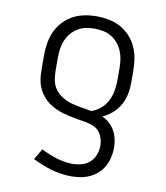

<svg xmlns="http://www.w3.org/2000/svg" viewBox="-84 -608 768 890"><g transform="rotate(10 300.0 -162.5)"><path d="M312 213Q264 213 217.5 199.5Q171 186 128 164L158 113Q193 131 231 143Q269 155 308 155Q329 155 350.5 149Q372 143 388 128.5Q404 114 412 93Q420 72 420 50Q420 32 414 14Q408 -4 396 -17.5Q384 -31 366 -37.5Q348 -44 330 -47Q312 -50 294 -53Q276 -56 258.5 -60Q241 -64 223 -69Q205 -74 188.5 -82Q172 -90 157 -100.5Q142 -111 130 -125Q118 -139 109.5 -155Q101 -171 96.5 -189Q92 -207 91 -225Q90 -243 90 -262V-320Q90 -349 95 -377.5Q100 -406 112 -432Q124 -458 144 -479Q164 -500 189 -513.5Q214 -527 242.5 -532.5Q271 -538 300 -538Q329 -538 357.5 -532.5Q386 -527 411 -513.5Q436 -500 456 -479Q476 -458 488 -432Q500 -406 505 -377.5Q510 -349 510 -320V-262Q510 -234 504.5 -207Q499 -180 485.5 -156.5Q472 -133 451 -114.5Q430 -96 405 -85Q424 -77 439.5 -63Q455 -49 465 -31Q475 -13 479.5 7.5Q484 28 484 49Q484 71 479 93Q474 115 463.5 135Q453 155 436 170.5Q419 186 399 195.5Q379 205 356.5 209Q334 213 312 213ZM350 -101Q374 -109 393.5 -125.5Q413 -142 424.5 -164.5Q436 -187 440.5 -212Q445 -237 445 -262V-320Q445 -340 442 -360.5Q439 -381 431 -400Q423 -419 409.5 -435Q396 -451 378.5 -461.5Q361 -472 340.5 -476Q320 -480 300 -480Q280 -480 259.5 -476Q239 -472 221.5 -461.5Q204 -451 190.5 -435Q177 -419 169 -400Q161 -381 158 -360.5Q155 -340 155 -320V-262Q155 -238 159 -214Q163 -190 177 -170.5Q191 -151 212 -138.5Q233 -126 256 -119.5Q279 -113 302.5 -109.5Q326 -106 350 -101Z"/></g></svg>

Font: Iosevka Curly Slab LtEx
Style: Regular
Weight: 300
Width: 7
Monospace: yes
Designer: Belleve Invis
Foundry: Belleve Invis
Version: Version 11.1.0; ttfautohint (v1.8.3)